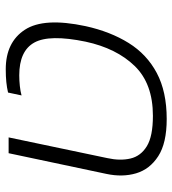

<svg xmlns="http://www.w3.org/2000/svg" viewBox="14 -604 600 668"><g transform="rotate(90 314.0 -270.0)"><path d="M221 10Q127 10 83.5 -56.5Q40 -123 71 -268Q90 -354 129.5 -417.5Q169 -481 234 -515.5Q299 -550 394 -550Q478 -550 523.5 -520.5Q569 -491 583 -443.5Q597 -396 585 -340L513 0H458L530 -343Q540 -388 531.5 -424Q523 -460 488.5 -481Q454 -502 383 -502Q271 -502 209.5 -438.5Q148 -375 125 -268Q99 -142 128 -89.5Q157 -37 242 -37Q260 -37 279 -39Q298 -41 312 -45L302 2Q285 6 265.5 8Q246 10 221 10Z"/></g></svg>

Font: Kanit ExtraLight
Style: Italic
Weight: 275
Italic angle: -12°
Designer: Katatrad Team
Foundry: CadsonDemak
Version: Version 2.000; ttfautohint (v1.8.3)